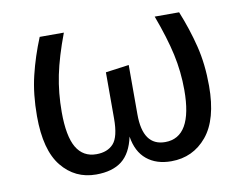

<svg xmlns="http://www.w3.org/2000/svg" viewBox="-64 -614 906 712"><g transform="rotate(-10 389.0 -257.5)"><path d="M713 -239Q713 -113 661 -50.5Q609 12 527 12Q471 12 435 -17.5Q399 -47 390 -105Q377 -44 341.5 -16Q306 12 244 12Q165 12 115 -49.5Q65 -111 65 -239Q65 -322 81.5 -390.5Q98 -459 126 -527H217Q185 -442 171.5 -376Q158 -310 158 -238Q158 -147 183 -104.5Q208 -62 258 -62Q300 -62 322.5 -87Q345 -112 345 -181V-355L433 -367V-181Q433 -62 517 -62Q620 -62 620 -240Q620 -309 605.5 -375Q591 -441 559 -527H651Q679 -458 696 -389.5Q713 -321 713 -239Z"/></g></svg>

Font: FiraGO
Style: Regular
Weight: 400
Designer: bBox Type
Foundry: bBox Type GmbH
Version: Version 1.001;April 20, 2020;FontCreator 12.0.0.2555 64-bit